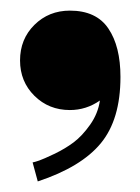

<svg xmlns="http://www.w3.org/2000/svg" viewBox="-20 -196 266 365"><path d="M51.8 148.9 42 112.8Q46.9 111.8 54.7 109.1Q62.5 106.4 83 96.7Q103.5 86.9 119.9 74.7Q136.2 62.5 151.4 41Q166.5 19.5 169.9 -4.9Q144 13.2 112.8 13.2Q72.8 13.2 45.4 -13.9Q18.1 -41 18.1 -81.1Q18.1 -121.6 45.4 -148.7Q72.8 -175.8 112.8 -175.8Q163.1 -175.8 186 -141.8Q209 -107.9 209 -49.8Q209 31.2 171.6 76.4Q134.3 121.6 51.8 148.9Z"/></svg>

Font: Lletraferida
Style: Heavy
Weight: 900
Designer: Josep Patau Bellart
Foundry: Josep Patau Bellart
Version: Version 1.000